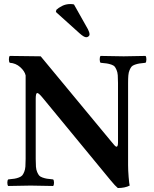

<svg xmlns="http://www.w3.org/2000/svg" viewBox="-20 -926 766 958"><path d="M21 2Q16.6 -2.4 16.6 -14.4Q16.6 -26.4 21 -30.8Q41 -32.7 52 -34.4Q63 -36.1 74.5 -40.5Q85.9 -44.9 91.1 -51Q96.2 -57.1 100.8 -68.4Q105.5 -79.6 106.7 -94.7Q107.9 -109.9 107.9 -132.8V-549.8Q103 -571.3 80.8 -591.1Q58.6 -610.8 28.8 -612.8Q24.4 -617.2 24.4 -629.9Q24.4 -642.6 28.8 -647L183.1 -645L533.2 -222.2Q555.2 -193.8 561 -193.8Q568.8 -193.8 568.8 -214.8V-512.2Q568.8 -535.6 567.6 -550.8Q566.4 -565.9 561.5 -577.1Q556.6 -588.4 552 -594Q547.4 -599.6 535.2 -603.8Q522.9 -607.9 512.9 -609.4Q502.9 -610.8 481.9 -612.8Q477.5 -617.2 477.5 -629.9Q477.5 -642.6 481.9 -647Q577.6 -645 597.2 -645Q614.3 -645 706.1 -647Q710.4 -642.6 710.4 -629.9Q710.4 -617.2 706.1 -612.8Q685.5 -610.8 675 -609.1Q664.6 -607.4 652.8 -603.3Q641.1 -599.1 636.2 -593.3Q631.3 -587.4 626.5 -576.2Q621.6 -564.9 620.4 -550Q619.1 -535.2 619.1 -512.2V-102.1Q619.1 -76.7 621.8 -43.2Q624.5 -9.8 627 0Q603 12.2 567.9 12.2Q555.2 2 532.2 -25.9L192.9 -438Q173.3 -461.9 166 -461.9Q158.2 -461.9 158.2 -433.1V-132.8Q158.2 -109.4 159.4 -94Q160.6 -78.6 165.5 -67.4Q170.4 -56.2 175.3 -50.3Q180.2 -44.4 191.9 -40.3Q203.6 -36.1 214.1 -34.4Q224.6 -32.7 245.1 -30.8Q249.5 -26.4 249.5 -14.4Q249.5 -2.4 245.1 2Q151.4 0 132.8 0Q114.7 0 21 2ZM349.1 -903.8 418.9 -779.8Q426.8 -764.2 426.8 -753.9Q426.8 -748.5 421.6 -744.4Q416.5 -740.2 410.2 -740.2Q398.9 -740.2 377 -759.8L258.8 -866.2L261.2 -877Q271 -886.7 289.6 -896.2Q308.1 -905.8 331.1 -905.8Q341.3 -905.8 349.1 -903.8Z"/></svg>

Font: Common Serif SemiBold
Style: Regular
Weight: 600
Designer: Philipp H. Poll, Khaled Hosny
Foundry: Stefan Peev, Context Ltd.
Version: Version 1.026